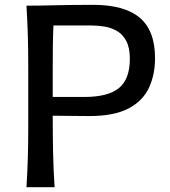

<svg xmlns="http://www.w3.org/2000/svg" viewBox="-20 -780 708 800"><path d="M90.3 0Q94.2 -62.5 95.9 -120.8Q97.7 -179.2 97.7 -249.5V-503.9Q97.7 -575.2 95.9 -634Q94.2 -692.9 90.3 -756.3Q139.6 -756.3 209.5 -758.1Q279.3 -759.8 368.7 -759.8Q498.5 -759.8 562.3 -706.1Q626 -652.3 626 -537.6Q626 -468.3 600.3 -413.6Q574.7 -358.9 514.6 -327.6Q454.6 -296.4 351.1 -296.4Q315.4 -296.4 273.2 -297.1Q231 -297.9 199.7 -297.9Q199.7 -218.3 201.2 -145.5Q202.6 -72.8 207.5 0ZM202.6 -673.8Q200.7 -628.9 200.2 -584.2Q199.7 -539.6 199.7 -488.3V-376H331.1Q430.2 -376 475.6 -413.1Q521 -450.2 521 -534.7Q521 -581.1 506.3 -608.9Q491.7 -636.7 467.8 -650.6Q443.8 -664.6 416 -669.2Q388.2 -673.8 361.8 -673.8Z"/></svg>

Font: Pinar-DS1-FD Medium
Style: Regular
Weight: 500
Designer: Amin Abedi
Version: Version 3.000